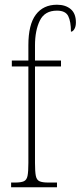

<svg xmlns="http://www.w3.org/2000/svg" viewBox="-20 -792 341 812"><path d="M27 0V-20H44Q69 -20 81 -25.5Q93 -31 96.5 -48.5Q100 -66 100 -103V-511H30V-536H100V-601Q100 -688 131.5 -730Q163 -772 221 -772Q257 -772 279 -753.5Q301 -735 301 -697Q301 -680 294.5 -669Q288 -658 280 -658Q280 -701 268.5 -724Q257 -747 221 -747Q169 -747 148.5 -705Q128 -663 128 -600V-536H238V-511H128V-103Q128 -66 131.5 -48.5Q135 -31 147 -25.5Q159 -20 184 -20H221V0Z"/></svg>

Font: Noto Serif Khmer ExtraCondensed Thin
Style: Regular
Weight: 100
Width: 2
Designer: Danh Hong and the Monotype Design Team
Foundry: Monotype Imaging Inc.
Version: Version 2.004; ttfautohint (v1.8.4.7-5d5b)